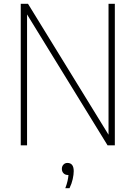

<svg xmlns="http://www.w3.org/2000/svg" viewBox="-20 -760 709 1004"><path d="M88.5 0V-740H126.5L547.5 -55.5V-740H580.5V0H542.5L121.5 -684.5V0ZM321.5 224Q329.5 203 333.2 186.2Q337 169.5 338 155H334.5Q321 155 312.2 146Q303.5 137 303.5 123Q303.5 109.5 311.8 100.8Q320 92 332.5 92Q365.5 92 365.5 135Q365.5 153 360.2 176.8Q355 200.5 343.5 224Z"/></svg>

Font: Encode Sans SmCnd Th
Style: Regular
Weight: 100
Width: 4
Designer: Multiple Designers
Foundry: Impallari Type
Version: Version 3.002; ttfautohint (v1.8.3) -l 8 -r 50 -G 200 -x 14 